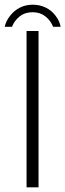

<svg xmlns="http://www.w3.org/2000/svg" viewBox="-31 -799 278 817"><path d="M108 -779Q138 -779 163 -767Q188 -755 205.5 -732Q223 -709 227 -685H195Q185 -711 162.5 -729Q140 -747 108 -747Q75 -747 52.5 -729Q30 -711 20 -685H-11Q-6 -709 12 -732Q30 -755 54.5 -767Q79 -779 108 -779ZM82 -2V-667H133V-2Z"/></svg>

Font: Vivano Light
Style: Regular
Weight: 300
Designer: Joe Prince, Josias Burgherr
Version: Version 2.064;September 19, 2022;FontCreator 14.0.0.2877 64-